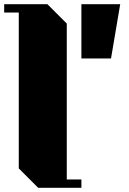

<svg xmlns="http://www.w3.org/2000/svg" viewBox="-20 -900 616 920"><path d="M370 -40V0H163L70 -93V-840H0V-880H207L300 -787V-40ZM556 -880H370V-620H512Z"/></svg>

Font: Kumar One
Style: Regular
Weight: 400
Designer: Parimal Parmar
Foundry: Indian Type Foundry
Version: Version 1.001;PS 1.001;hotconv 1.0.88;makeotf.lib2.5.647800